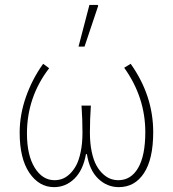

<svg xmlns="http://www.w3.org/2000/svg" viewBox="-20 -750 704 782"><path d="M200.2 12.2Q139.2 12.2 99.6 -46.1Q60.1 -104.5 60.1 -210Q60.1 -282.7 85.9 -356Q111.8 -429.2 155.8 -490.2L180.2 -472.2Q89.8 -354.5 89.8 -206.1Q89.8 -118.2 121.3 -67.1Q152.8 -16.1 202.1 -16.1Q218.3 -16.1 233.4 -21.5Q248.5 -26.9 263.7 -41Q278.8 -55.2 290.3 -76.4Q301.8 -97.7 308.8 -132.1Q315.9 -166.5 315.9 -210Q315.9 -265.1 312 -319.8H350.1Q346.2 -265.1 346.2 -210Q346.2 -166.5 353.5 -132.1Q360.8 -97.7 372.6 -76.4Q384.3 -55.2 399.9 -41Q415.5 -26.9 430.7 -21.5Q445.8 -16.1 461.9 -16.1Q513.7 -16.1 542.7 -66.2Q571.8 -116.2 571.8 -211.9Q571.8 -354 485.8 -474.1L512.2 -490.2Q604 -360.8 604 -211.9Q604 -102.1 566.4 -44.9Q528.8 12.2 463.9 12.2Q416 12.2 380.1 -22.2Q344.2 -56.6 334 -122.1H330.1Q318.4 -56.6 283 -22.2Q247.6 12.2 200.2 12.2ZM299.8 -560.1 344.2 -730H377.9L379.9 -726.1L324.2 -560.1Z"/></svg>

Font: Source Sans 3 ExtraLight
Style: Regular
Weight: 200
Designer: Paul D. Hunt
Foundry: Adobe
Version: Version 3.052;hotconv 1.1.0;makeotfexe 2.6.0